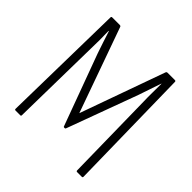

<svg xmlns="http://www.w3.org/2000/svg" viewBox="-173 -796 937 937"><g transform="rotate(45 295.0 -327.5)"><path d="M68 0Q62 0 62 -6L74 -649Q74 -655 80 -655H133Q138 -655 140 -651L297 -211L454 -650Q456 -655 461 -655H513Q519 -655 519 -649L531 -6Q531 0 525 0H493Q487 0 487 -6L479 -471Q478 -502 478.5 -533.5Q479 -565 479 -596H478Q468 -567 458 -537Q448 -507 438 -478L304 -114Q303 -109 298 -109H295Q290 -109 289 -114L154 -481Q144 -510 134.5 -539Q125 -568 116 -596H114Q115 -566 115 -535Q115 -504 114 -475L106 -6Q106 0 101 0Z"/></g></svg>

Font: Sofia Sans Condensed Light
Style: Regular
Weight: 300
Designer: Botio Nikoltchev, Ani Petrova
Foundry: lettersoup
Version: Version 4.101